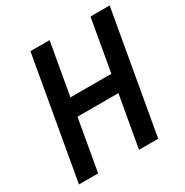

<svg xmlns="http://www.w3.org/2000/svg" viewBox="-161 -823 918 953"><g transform="rotate(-30 298.5 -346.5)"><path d="M364.7 0 486.8 -693.4H596.7L474.6 0ZM20.5 0 142.6 -693.4H252.4L130.4 0ZM98.1 -294.9 114.3 -395.5H521L504.9 -294.9Z"/></g></svg>

Font: Cascadia Mono Medium
Style: Italic
Weight: 500
Italic angle: -10°
Monospace: yes
Designer: Aaron Bell
Foundry: Saja Typeworks
Version: Version 2407.024